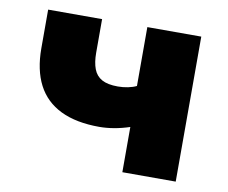

<svg xmlns="http://www.w3.org/2000/svg" viewBox="-62 -576 774 652"><g transform="rotate(10 325.5 -250.0)"><path d="M398 0V-156Q371 -147 344.5 -142.5Q318 -138 294 -138Q214 -138 160.5 -164Q107 -190 80.5 -241Q54 -292 54 -367V-500H240V-384Q240 -351 248.5 -328.5Q257 -306 277 -295Q297 -284 332 -284Q350 -284 367 -287.5Q384 -291 396 -297V-500H582V0Z"/></g></svg>

Font: Nunito Sans 9pt Black
Style: Regular
Weight: 900
Version: Version 3.101;gftools[0.9.27]